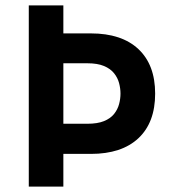

<svg xmlns="http://www.w3.org/2000/svg" viewBox="-20 -687 645 707"><path d="M86 0V-667H213.3V-564H314.7Q428 -564 489.7 -506.2Q551.3 -448.3 551.3 -342.3Q551.3 -235.7 489.7 -178Q428 -120.3 314.7 -120.3H213.3V0ZM213.3 -231.3H301.7Q339 -231.3 362.8 -241Q386.7 -250.7 400 -267.3Q413.3 -284 418.5 -303.7Q423.7 -323.3 423.7 -342.3Q423.7 -361.3 418.5 -381Q413.3 -400.7 400 -417.3Q386.7 -434 362.8 -444Q339 -454 301.7 -454H213.3Z"/></svg>

Font: Vivano Light
Style: Regular
Weight: 300
Designer: Joe Prince, Josias Burgherr
Version: Version 2.064;September 19, 2022;FontCreator 14.0.0.2877 64-